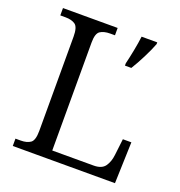

<svg xmlns="http://www.w3.org/2000/svg" viewBox="-129 -824 876 934"><g transform="rotate(20 309.0 -357.0)"><path d="M39 0V-38H66Q98 -38 116.5 -51Q135 -64 135 -113V-601Q135 -650 116.5 -663Q98 -676 66 -676H39V-714H322V-676H297Q265 -676 246 -663.5Q227 -651 227 -604V-45H441Q483 -45 500 -69Q517 -93 521 -129L531 -214H575L568 0ZM418 -566Q426 -599 434 -640Q442 -681 446 -714H527V-705Q515 -673 493 -629.5Q471 -586 451 -554H418Z"/></g></svg>

Font: Noto Serif Hentaigana
Style: Regular
Weight: 400
Designer: Kazuhiro Yamada
Foundry: nipponia
Version: Version 1.000; ttfautohint (v1.8.4.7-5d5b)